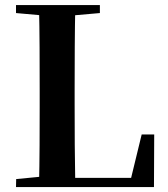

<svg xmlns="http://www.w3.org/2000/svg" viewBox="-20 -761 682 781"><path d="M45.1 0 45.8 -32.6 198.2 -47.3H213.3L212.6 0ZM138.6 0Q140.6 -85.2 141 -169.1Q141.4 -253.1 141.4 -325.6V-393.6Q141.4 -481.3 141 -568.1Q140.6 -654.9 138.6 -740.5H286.3Q284.6 -655.6 284.1 -569.2Q283.6 -482.9 283.6 -399.7V-337.1Q283.6 -257.9 284.1 -172.3Q284.6 -86.6 286.3 0ZM212.6 0 213.3 -37.4H575.6L505.4 -4.7L556.3 -214H607.3L606.3 0ZM45.1 -707.9V-740.5H386.3V-707.9L231.1 -694.2H198.2Z"/></svg>

Font: Noto Serif SC ExtraLight
Style: Regular
Weight: 200
Designer: Ryoko NISHIZUKA 西塚涼子 (kana & ideographs); Frank Grießhammer (Latin, Greek & Cyrillic); Wenlong ZHANG 张文龙 (bopomofo); San
Foundry: Adobe
Version: Version 2.002-H1;hotconv 1.1.0;makeotfexe 2.6.0